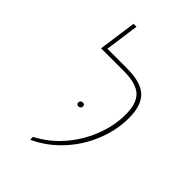

<svg xmlns="http://www.w3.org/2000/svg" viewBox="-221 -820 920 920"><g transform="rotate(45 239.0 -360.5)"><path d="M164 -8Q235 -44 289.5 -107Q344 -170 373.5 -246.5Q403 -323 403 -398Q403 -474 367.5 -506.5Q332 -539 249 -539H95L122 -732H142L118 -559H251Q344 -559 385 -521Q426 -483 426 -397Q426 -316 394 -235.5Q362 -155 302.5 -90Q243 -25 165 11ZM231 -280Q231 -287 227 -290.5Q223 -294 217 -294Q210 -294 205.5 -289.5Q201 -285 201 -278Q201 -272 205 -268.5Q209 -265 215 -265Q222 -265 226.5 -269.5Q231 -274 231 -280Z"/></g></svg>

Font: FiraGO Thin
Style: Italic
Weight: 100
Italic angle: -8°
Designer: bBox Type GmbH
Foundry: bBox Type GmbH
Version: Version 1.001